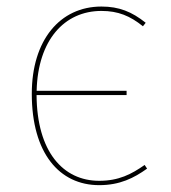

<svg xmlns="http://www.w3.org/2000/svg" viewBox="-20 -548 514 578"><path d="M415.4 -51.4C375.6 -23.6 337.7 -3.7 278.6 -3.7C169.8 -3.7 91.1 -91.3 90.1 -261.8H361.1V-274.6H90.3C94 -427.1 173.5 -515.1 285.4 -515.1C335.6 -515.1 371.7 -500.1 410.3 -468.9L418.6 -479.4C377.1 -512.7 338.3 -528.3 285.4 -528.3C160.7 -528.3 75.7 -427.3 75.7 -265.6C75.7 -87 158.7 9.4 278.6 9.4C340.8 9.4 383.3 -12.1 422.8 -40.4Z"/></svg>

Font: Fira Sans Hair
Style: Regular
Weight: 100
Designer: bBox Type GmbH & Carrois Corporate GbR & Edenspiekermann AG
Foundry: bBox Type GmbH & Carrois Corporate GbR & Edenspiekermann AG
Version: Version 4.300;PS 004.300;hotconv 1.0.88;makeotf.lib2.5.64775